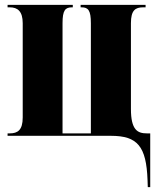

<svg xmlns="http://www.w3.org/2000/svg" viewBox="-20 -556 643 786"><path d="M584 181 585 210H595V-10H581C543 -10 516 -24 516 -110V-461C516 -514 534 -526 566 -526H576V-536H310V-526H314C341 -526 352 -514 352 -461V-10H236V-461C236 -514 247 -526 275 -526H278V-536H11V-526H20C52 -526 73 -510 73 -461V-75C73 -23 52 -10 20 -10H11V0H434C543 0 579 43 584 181Z"/></svg>

Font: Noto Serif Display ExtraCondensed Black
Style: Regular
Weight: 900
Width: 2
Designer: Monotype Design Team
Foundry: Monotype Imaging Inc.
Version: Version 2.009